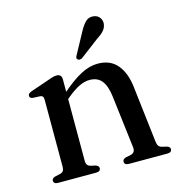

<svg xmlns="http://www.w3.org/2000/svg" viewBox="-103 -781 815 873"><g transform="rotate(-15 304.0 -345.0)"><path d="M206.5 -449V-65.5Q206.5 -52.5 211.5 -46Q216.5 -39.5 226 -37L249 -32Q264 -27 264 -16Q264 0 242 0H63.5Q53 0 48 -4.2Q43 -8.5 43 -15.5Q43 -21 46.8 -25Q50.5 -29 59 -31.5L83.5 -37Q93 -39.5 97.8 -46Q102.5 -52.5 102.5 -65V-380.5Q102.5 -391 99 -395.8Q95.5 -400.5 87.5 -401.5L53 -403Q45 -404 41.5 -407.5Q38 -411 38 -416Q38 -422.5 42 -426.2Q46 -430 56.5 -434L142.5 -463.5Q157 -469 166.2 -471.2Q175.5 -473.5 183 -473.5Q195 -473.5 200.8 -467Q206.5 -460.5 206.5 -449ZM193 -344 175 -362.5 196 -381.5Q254.5 -433 296.5 -455Q338.5 -477 377 -477Q436.5 -477 469 -438Q501.5 -399 509 -331.5L540 -67.5Q541.5 -53.5 546.2 -46.5Q551 -39.5 561.5 -36.5L583 -31.5Q591 -29.5 595 -25.5Q599 -21.5 599 -15.5Q599 -8.5 594 -4.2Q589 0 578 0H397.5Q376 0 376 -16Q376 -27 390.5 -32L415 -37Q425.5 -39.5 431 -46.8Q436.5 -54 435 -67.5L405 -316Q399 -365.5 379.5 -390.2Q360 -415 322 -415Q298.5 -415 272 -402Q245.5 -389 214 -362.5ZM347.5 -635Q361.5 -662 376.8 -677.2Q392 -692.5 414 -690Q434 -688 443.8 -674Q453.5 -660 451.5 -644.5Q449.5 -626.5 437.2 -613Q425 -599.5 403.5 -586L315 -519Q310 -516.5 304.2 -516Q298.5 -515.5 294.5 -519.5Q290 -523.5 291 -528.5Q292 -533.5 295 -538.5Z"/></g></svg>

Font: Fraunces 28pt
Style: Regular
Weight: 400
Version: Version 1.000;[b76b70a41]